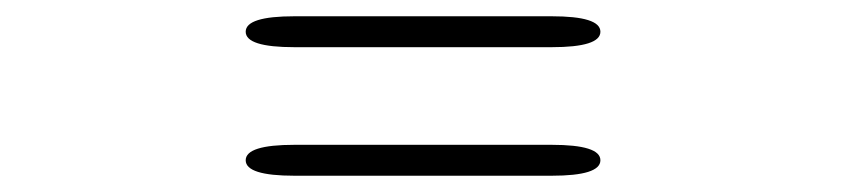

<svg xmlns="http://www.w3.org/2000/svg" viewBox="-20 -498 1040 236"><path d="M342 -282Q282 -282 282 -301Q282 -320 342 -320H658Q718 -320 718 -301Q718 -282 658 -282ZM342 -440Q282 -440 282 -459Q282 -478 342 -478H658Q718 -478 718 -459Q718 -440 658 -440Z"/></svg>

Font: Resource Han Rounded TW Medium
Style: Regular
Weight: 500
Designer: Cyano Hao (round all glyphs); Ryoko NISHIZUKA 西塚涼子 (kana, bopomofo & ideographs); Paul D. Hunt (Latin, Greek & Cyrillic)
Foundry: Cyano Hao
Version: 0.990